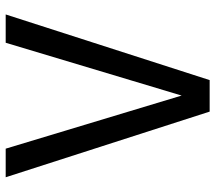

<svg xmlns="http://www.w3.org/2000/svg" viewBox="-60 -678 739 658"><g transform="rotate(-90 309.0 -349.5)"><path d="M588 -699 363 0H255L30 -699H128L310 -96L491 -699Z"/></g></svg>

Font: Fragment Mono SC
Style: Regular
Weight: 400
Monospace: yes
Designer: Wei Huang based on Nimbus Sans by URW Studio, based on Helvetica by Max Miedinger.
Foundry: Wei Huang
Version: Version 1.012; ttfautohint (v1.8.4.7-5d5b)